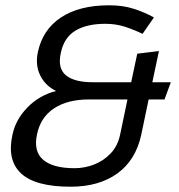

<svg xmlns="http://www.w3.org/2000/svg" viewBox="-20 -698 677 726"><path d="M434 -188 462 -322H317Q235 -322 184 -288Q133 -254 120 -190Q106 -126 143 -94Q180 -62 262 -62Q300 -62 336 -76Q372 -90 398.5 -118Q425 -146 434 -188ZM247 8Q114 8 60 -42Q6 -92 27 -188Q39 -246 84 -292Q129 -338 192 -354Q151 -374 132 -413Q113 -452 123 -500Q141 -586 210.5 -632Q280 -678 393 -678Q445 -678 486.5 -664.5Q528 -651 562 -632L519 -570Q486 -586 452 -597Q418 -608 378 -608Q308 -608 265 -582Q222 -556 210 -498Q197 -440 229 -413.5Q261 -387 331 -387H476L499 -495L581 -505L556 -387H626L602 -322H542L514 -188Q493 -92 423.5 -42Q354 8 247 8Z"/></svg>

Font: Epunda Sans
Style: Italic
Weight: 400
Italic angle: -12.0243°
Designer: Simon Atzbach
Foundry: typofactur
Version: Version 2.204; ttfautohint (v1.8.4.7-5d5b)